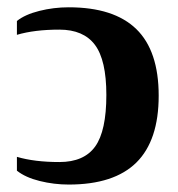

<svg xmlns="http://www.w3.org/2000/svg" viewBox="-20 -491 484 521"><path d="M166.5 9.8Q126.5 9.8 87.9 0.2Q49.3 -9.3 25.9 -27.8V-65.4Q73.7 -51.3 141.1 -51.3Q208 -51.3 238.3 -93.5Q268.6 -135.7 268.6 -233.4Q268.6 -328.1 237.5 -369.4Q206.5 -410.6 141.1 -410.6Q73.7 -410.6 25.9 -396.5V-434.1Q47.9 -451.7 86.7 -461.4Q125.5 -471.2 166.5 -471.2Q289.1 -471.2 349.9 -412.1Q410.6 -353 410.6 -231.4Q410.6 -109.9 350.1 -50Q289.6 9.8 166.5 9.8Z"/></svg>

Font: Tinos
Style: Bold
Weight: 700
Designer: Steve Matteson
Foundry: Monotype Imaging Inc.
Version: Version 1.23